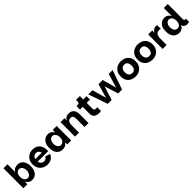

<svg xmlns="http://www.w3.org/2000/svg" viewBox="591 -2729 4770 4770"><g transform="rotate(-45 2976.5 -343.5)"><path d="M221 -425Q234 -452 256.5 -473.5Q279 -495 311.5 -507.5Q344 -520 385 -520Q451 -520 499 -488Q547 -456 573 -397Q599 -338 599 -255Q599 -171 571.5 -111.5Q544 -52 495 -20Q446 12 380 12Q341 12 310 -3Q279 -18 256.5 -42Q234 -66 221 -93V0H80L81 -700H221ZM335 -412Q301 -412 275.5 -392.5Q250 -373 235.5 -338Q221 -303 221 -255Q221 -211 235.5 -175.5Q250 -140 275.5 -119Q301 -98 335 -98Q371 -98 397.5 -119Q424 -140 438.5 -176Q453 -212 453 -255Q453 -303 438.5 -338.5Q424 -374 397.5 -393.5Q371 -413 335 -412Z M924 13Q857 13 796.5 -18Q736 -49 698.5 -109Q661 -169 661 -256Q661 -324 683 -373.5Q705 -423 742.5 -455.5Q780 -488 826.5 -504Q873 -520 922 -520Q997 -520 1052.5 -487.5Q1108 -455 1138.5 -394Q1169 -333 1169 -248V-215H766L765 -301H1026Q1026 -314 1019 -331Q1012 -348 998.5 -363.5Q985 -379 965.5 -389.5Q946 -400 921 -400Q879 -400 852 -381Q825 -362 811.5 -329.5Q798 -297 798 -256Q798 -210 811.5 -176.5Q825 -143 853.5 -125Q882 -107 926 -107Q941 -107 960 -114.5Q979 -122 996 -137Q1013 -152 1022 -173L1154 -134Q1131 -79 1093.5 -46.5Q1056 -14 1012 -0.5Q968 13 924 13Z M1456 12Q1388 12 1340 -20Q1292 -52 1267 -111.5Q1242 -171 1242 -253Q1242 -337 1269.5 -396.5Q1297 -456 1346.5 -488Q1396 -520 1461 -520Q1503 -520 1534 -505Q1565 -490 1586 -466.5Q1607 -443 1620 -415V-508H1760L1759 0H1620V-83Q1607 -56 1585.5 -34.5Q1564 -13 1532.5 -0.5Q1501 12 1456 12ZM1506 -96Q1540 -97 1565.5 -116Q1591 -135 1605.5 -170.5Q1620 -206 1620 -253Q1620 -297 1605.5 -332.5Q1591 -368 1565.5 -389Q1540 -410 1506 -410Q1470 -410 1443.5 -389Q1417 -368 1402.5 -332.5Q1388 -297 1388 -253Q1388 -205 1402.5 -169.5Q1417 -134 1443.5 -115Q1470 -96 1506 -96Z M1894 0V-508H2034V-430Q2042 -448 2056 -464.5Q2070 -481 2088.5 -493.5Q2107 -506 2130 -513Q2153 -520 2178 -520Q2245 -520 2287.5 -494Q2330 -468 2350 -421.5Q2370 -375 2370 -315V0H2230V-296Q2230 -352 2209 -380Q2188 -408 2145 -408Q2104 -408 2079.5 -388.5Q2055 -369 2044.5 -331Q2034 -293 2034 -239V0Z M2739 12Q2641 12 2596.5 -28.5Q2552 -69 2552 -149V-387H2456V-508H2475Q2507 -508 2525 -515Q2543 -522 2550.5 -538.5Q2558 -555 2558 -582V-627H2692V-507H2808V-387H2692V-184Q2692 -149 2710 -135.5Q2728 -122 2748 -122Q2758 -122 2773 -123Q2788 -124 2800 -126L2801 4Q2788 8 2769.5 10Q2751 12 2739 12Z M3045 0 2870 -508H3016L3133 -95H3109L3229 -508H3375L3488 -95H3464L3588 -508H3724L3547 0H3410L3283 -408H3312L3182 0Z M4019 12Q3950 12 3889 -16Q3828 -44 3790 -103Q3752 -162 3752 -254Q3752 -324 3775 -374Q3798 -424 3837 -456.5Q3876 -489 3923.5 -504.5Q3971 -520 4019 -520Q4088 -520 4148.5 -492Q4209 -464 4246.5 -405.5Q4284 -347 4284 -254Q4284 -185 4261.5 -135Q4239 -85 4201 -52Q4163 -19 4115.5 -3.5Q4068 12 4019 12ZM4019 -108Q4080 -108 4109 -147.5Q4138 -187 4138 -254Q4138 -320 4109.5 -360Q4081 -400 4019 -400Q3961 -400 3929.5 -360Q3898 -320 3898 -254Q3898 -187 3929.5 -147.5Q3961 -108 4019 -108Z M4613 12Q4544 12 4483 -16Q4422 -44 4384 -103Q4346 -162 4346 -254Q4346 -324 4369 -374Q4392 -424 4431 -456.5Q4470 -489 4517.5 -504.5Q4565 -520 4613 -520Q4682 -520 4742.5 -492Q4803 -464 4840.5 -405.5Q4878 -347 4878 -254Q4878 -185 4855.5 -135Q4833 -85 4795 -52Q4757 -19 4709.5 -3.5Q4662 12 4613 12ZM4613 -108Q4674 -108 4703 -147.5Q4732 -187 4732 -254Q4732 -320 4703.5 -360Q4675 -400 4613 -400Q4555 -400 4523.5 -360Q4492 -320 4492 -254Q4492 -187 4523.5 -147.5Q4555 -108 4613 -108Z M4974 0V-508H5114V-424Q5122 -444 5134.5 -461.5Q5147 -479 5165 -492Q5183 -505 5205 -512.5Q5227 -520 5252 -520Q5260 -520 5274 -519Q5288 -518 5295 -516V-385Q5280 -390 5257 -392.5Q5234 -395 5215 -391Q5176 -383 5154 -361Q5132 -339 5123 -304Q5114 -269 5114 -221V0Z M5717 -101Q5703 -67 5680.5 -41.5Q5658 -16 5625.5 -2Q5593 12 5549 12Q5484 12 5435.5 -20Q5387 -52 5361 -111.5Q5335 -171 5335 -253Q5335 -337 5362.5 -396.5Q5390 -456 5439.5 -488Q5489 -520 5554 -520Q5596 -520 5626.5 -505Q5657 -490 5678.5 -466.5Q5700 -443 5713 -415V-700H5853L5852 -168Q5852 -138 5865 -127Q5878 -116 5915 -124V-14Q5905 -8 5882.5 -3.5Q5860 1 5840 1Q5817 1 5788 -9.5Q5759 -20 5738 -43Q5717 -66 5717 -101ZM5600 -96Q5634 -97 5659.5 -116Q5685 -135 5699.5 -170.5Q5714 -206 5714 -253Q5714 -297 5699.5 -332.5Q5685 -368 5659.5 -389Q5634 -410 5600 -410Q5564 -410 5537.5 -389Q5511 -368 5496.5 -332.5Q5482 -297 5482 -253Q5482 -205 5496.5 -169.5Q5511 -134 5537.5 -115Q5564 -96 5600 -96Z"/></g></svg>

Font: Inclusive Sans
Style: Bold
Weight: 700
Designer: Olivia King
Foundry: Olivia King
Version: Version 2.004